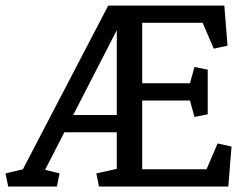

<svg xmlns="http://www.w3.org/2000/svg" viewBox="-26 -681 916 701"><path d="M-5.9 -47.9 57.6 -63 369.1 -660.6H793L804.7 -514.2L754.4 -503.4L713.9 -597.7H493.2V-377H667.5L684.1 -436.5L732.4 -426.8V-263.7L684.1 -253.9L667.5 -314H493.2V-63H728L768.6 -157.2L819.3 -146L807.6 0H335.4L325.7 -47.9L400.4 -64.5V-198.2H209L138.7 -61L191.4 -47.9L181.6 0H3.9ZM400.4 -261.2V-570.8L241.2 -261.2Z"/></svg>

Font: Noticia Text
Style: Regular
Weight: 400
Designer: JM Sole
Foundry: JM Sole
Version: Version 1.003